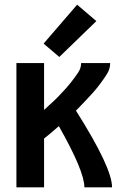

<svg xmlns="http://www.w3.org/2000/svg" viewBox="-20 -799 540 819"><path d="M50 0V-530H168V-330Q182 -343 195 -355Q212 -370 227.5 -386Q243 -402 258 -418.5Q273 -435 286.5 -452.5Q300 -470 313 -489Q326 -508 326 -530H450Q450 -505 436 -483Q422 -461 407 -441Q392 -421 375.5 -402.5Q359 -384 341.5 -366Q324 -348 307 -330L304 -327Q458 -84 458 0H340Q340 -69 231 -261Q213 -245 195 -230Q182 -219 168 -208V0ZM233 -556 166 -613 309 -779 391 -709Z"/></svg>

Font: Iosevka SS01
Style: Bold
Weight: 700
Monospace: yes
Designer: Belleve Invis
Foundry: Belleve Invis
Version: 2.3.3; ttfautohint (v1.8.3)